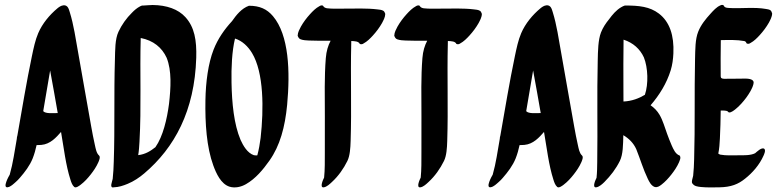

<svg xmlns="http://www.w3.org/2000/svg" viewBox="-20 -768 3282 805"><path d="M246.5 -745.7C236.2 -745.2 226.4 -737.8 220.2 -732.6C187.7 -705.3 157.8 -669.8 140.2 -628.8C127.8 -600.1 120.6 -565.2 113.7 -532.3C90.8 -423.1 72.6 -311.2 52.9 -199.8C51.5 -195.4 50.5 -190.7 50.4 -185.7C41.4 -135 34.6 -83.9 20.8 -35.7C17 -29.8 -10.8 20.5 12.1 17.1C25.2 15.2 36.8 2.9 46.2 -5.1C52.3 -10.3 57.9 -16.3 63.2 -22.4C83.9 -46.3 104.7 -73 117.2 -104.3C124.3 -122.4 129.3 -140.7 133.4 -159.6C140 -159.6 146.6 -159.8 153.2 -160.4C191.2 -163.7 215.8 -192 235.9 -214.8C247.6 -147.8 255.5 -76.3 275.4 -14.4C278.7 -4 282.8 8.6 291.4 15.9C298.6 22.1 314.4 9.4 318.7 6.1C334.5 -5.9 348.2 -21 360.4 -36.6C372.6 -52.1 384.1 -69 392.1 -87.2C394.6 -93 402.5 -109.7 395.2 -116.1C384.2 -125.7 381.2 -145.1 377.6 -161C371.7 -186.4 367.1 -212.1 362.4 -237.7C343.7 -340.1 326.6 -442.7 308.1 -545.2C297.6 -603 289.3 -663.9 272.3 -717.7C268.3 -730.4 264.8 -746 247.4 -746C247.1 -745.9 246.8 -745.8 246.5 -745.7ZM161.2 -301.9C171.2 -358.8 180.4 -415.7 190.2 -472.5C201.3 -413.1 211.7 -353.6 222.1 -294C221.9 -294 221.6 -294 221.4 -294C203.1 -293.9 171.2 -290.4 161.2 -301.9Z M533.4 -714.8C510 -692 490.3 -663.9 476.6 -634.6C462 -603.3 463 -558.5 461.8 -517.2C457.3 -375.1 461.9 -232.7 457 -90.5C456.2 -66.3 455.3 -42 452.5 -18C451 -8 436.9 22.2 457.4 17.3C477.6 16.8 497.1 10.3 515.6 2.6C540.8 -7.8 564.4 -23.6 585.1 -41.2C711.3 -148.3 796.1 -303 802.8 -525.9C804.9 -599.7 795.5 -654 757.5 -696C727.1 -729.6 678.8 -746.5 619.9 -747C606.5 -747.1 593.3 -745 579.9 -744.7C575 -745.4 570.5 -743 567.4 -741.4C554.5 -734.7 543.2 -725 533.4 -714.8ZM559.4 -117.6C562.6 -135.2 563.7 -154.6 564.8 -173.5C573.1 -318.5 565.9 -463.8 570 -608.7C622.9 -598.4 659 -568.7 678.6 -526C700.7 -471.5 696.2 -399.4 688.6 -332.4C680.3 -268.8 663.4 -196.1 631.6 -150.9C612 -135.5 590 -120.9 559.4 -117.6Z M952.8 -679.4C921.2 -645.2 893.5 -605.8 875.5 -559.9C852.7 -501.7 842.6 -423 841.3 -348.7C839.5 -250.5 846.3 -150.8 874.2 -74.6C886.4 -41 906.3 3.4 942.3 14.7C965.2 21.8 991 15.8 1011.3 4.1C1051.9 -19.1 1082.9 -56.8 1109.5 -94.3C1153.9 -156.9 1174.9 -234.9 1183.9 -328.3C1196.9 -468 1191.7 -621 1124.4 -700.4C1098.9 -730.4 1068.4 -743.9 1023.8 -743.9C992.9 -733 970.6 -705 952.8 -679.4ZM1058.8 -116.6C1053.9 -116.3 1049 -116.5 1044.5 -117.3C1017.3 -126.3 999.5 -157.3 988.6 -181.5C960.8 -247 952.2 -336 950.7 -421.8C949.5 -484.8 952.4 -553 965.3 -606.4C996 -596.7 1020.1 -573.1 1036.7 -545.6C1086.4 -463.6 1086.2 -310.5 1072.7 -189.9C1069.6 -165.3 1065.3 -140.6 1058.8 -116.6Z M1595.3 -709.7C1593.4 -714.2 1592 -719.7 1587.6 -722.5C1580.3 -727.2 1569.9 -727.7 1561.6 -728.7C1517.8 -734 1469.8 -731.8 1422.8 -731.8C1398.9 -731.8 1373.6 -730.6 1351 -733.3C1344.8 -734.5 1338.8 -736.6 1335.5 -742.1C1332.9 -747.8 1323.5 -745.3 1318.8 -741.9C1303.9 -734 1291.1 -721 1279.9 -708.7C1265.4 -692.8 1252.2 -675.2 1241.6 -656.5C1236.1 -645.5 1228.4 -633.1 1228 -618.1C1231.1 -610.8 1233.4 -605.7 1241 -603C1251.7 -599.2 1264 -598.6 1275.3 -598.1C1305.6 -596.7 1335.9 -597.1 1366.2 -597.3C1355.6 -577.2 1348.4 -554.2 1346 -524.2C1339.7 -446.1 1341.8 -361.9 1342 -280.2C1342 -229.8 1342.2 -179.5 1341.9 -129.1C1341.8 -94 1342.4 -56.7 1338.9 -23.4C1335.6 -17 1318.1 20.3 1337.6 17.4C1350.4 15.5 1362.9 3.3 1371.7 -4.9C1398.8 -29.8 1420.4 -60.5 1436.6 -93.4C1447.2 -115.2 1449.2 -147 1450.1 -176.7C1454.6 -311.9 1449.2 -449.8 1452.6 -584.5C1452.7 -588.2 1452.7 -592.1 1452.8 -596.1C1468.1 -595.2 1483.2 -595.2 1488.7 -583.7C1494.2 -581.5 1499.4 -582.2 1504.5 -585.9C1519.4 -593.8 1532.2 -606.8 1543.4 -619.1C1557.9 -635 1571.1 -652.6 1581.7 -671.3C1587.2 -682.3 1594.9 -694.7 1595.3 -709.7Z M2000.3 -709.7C1998.4 -714.2 1997 -719.7 1992.6 -722.5C1985.3 -727.2 1974.9 -727.7 1966.6 -728.7C1922.8 -734 1874.8 -731.8 1827.8 -731.8C1803.9 -731.8 1778.6 -730.6 1756 -733.3C1749.8 -734.5 1743.8 -736.6 1740.5 -742.1C1737.9 -747.8 1728.5 -745.3 1723.8 -741.9C1708.9 -734 1696.1 -721 1684.9 -708.7C1670.4 -692.8 1657.2 -675.2 1646.6 -656.5C1641.1 -645.5 1633.4 -633.1 1633 -618.1C1636.1 -610.8 1638.4 -605.7 1646 -603C1656.7 -599.2 1669 -598.6 1680.3 -598.1C1710.6 -596.7 1740.9 -597.1 1771.2 -597.3C1760.6 -577.2 1753.4 -554.2 1751 -524.2C1744.7 -446.1 1746.8 -361.9 1747 -280.2C1747 -229.8 1747.2 -179.5 1746.9 -129.1C1746.8 -94 1747.4 -56.7 1743.9 -23.4C1740.6 -17 1723.1 20.3 1742.6 17.4C1755.4 15.5 1767.9 3.3 1776.7 -4.9C1803.8 -29.8 1825.4 -60.5 1841.6 -93.4C1852.2 -115.2 1854.2 -147 1855.1 -176.7C1859.6 -311.9 1854.2 -449.8 1857.6 -584.5C1857.7 -588.2 1857.7 -592.1 1857.8 -596.1C1873.1 -595.2 1888.2 -595.2 1893.7 -583.7C1899.2 -581.5 1904.4 -582.2 1909.5 -585.9C1924.4 -593.8 1937.2 -606.8 1948.4 -619.1C1962.9 -635 1976.1 -652.6 1986.7 -671.3C1992.2 -682.3 1999.9 -694.7 2000.3 -709.7Z M2271.5 -745.7C2261.2 -745.2 2251.4 -737.8 2245.2 -732.6C2212.7 -705.3 2182.8 -669.8 2165.2 -628.8C2152.8 -600.1 2145.6 -565.2 2138.7 -532.3C2115.8 -423.1 2097.6 -311.2 2077.9 -199.8C2076.5 -195.4 2075.5 -190.7 2075.4 -185.7C2066.4 -135 2059.6 -83.9 2045.8 -35.7C2042 -29.8 2014.2 20.5 2037.1 17.1C2050.2 15.2 2061.8 2.9 2071.2 -5.1C2077.3 -10.3 2082.9 -16.3 2088.2 -22.4C2108.9 -46.3 2129.7 -73 2142.2 -104.3C2149.3 -122.4 2154.3 -140.7 2158.4 -159.6C2165 -159.6 2171.6 -159.8 2178.2 -160.4C2216.2 -163.7 2240.8 -192 2260.9 -214.8C2272.6 -147.8 2280.5 -76.3 2300.4 -14.4C2303.7 -4 2307.8 8.6 2316.4 15.9C2323.6 22.1 2339.4 9.4 2343.7 6.1C2359.5 -5.9 2373.2 -21 2385.4 -36.6C2397.6 -52.1 2409.1 -69 2417.1 -87.2C2419.6 -93 2427.5 -109.7 2420.2 -116.1C2409.2 -125.7 2406.2 -145.1 2402.6 -161C2396.7 -186.4 2392.1 -212.1 2387.4 -237.7C2368.7 -340.1 2351.6 -442.7 2333.1 -545.2C2322.6 -603 2314.3 -663.9 2297.3 -717.7C2293.3 -730.4 2289.8 -746 2272.4 -746C2272.1 -745.9 2271.8 -745.8 2271.5 -745.7ZM2186.2 -301.9C2196.2 -358.8 2205.4 -415.7 2215.2 -472.5C2226.3 -413.1 2236.7 -353.6 2247.1 -294C2246.9 -294 2246.6 -294 2246.4 -294C2228.1 -293.9 2196.2 -290.4 2186.2 -301.9Z M2594 -342.4C2593.9 -360.9 2593.8 -379.5 2593.8 -398C2593.8 -465.8 2593.1 -533.8 2594.4 -601.7C2634.7 -588.7 2663.3 -562.7 2679.6 -527.4C2697 -484.2 2699.2 -415.6 2683.8 -370.5C2659.5 -355.9 2629.8 -344 2594 -342.4ZM2533.8 -687.5C2519.9 -670.6 2507.5 -652 2499.7 -631.8C2487.6 -600.2 2487 -554.7 2486.1 -512.8C2482.6 -372.1 2486.2 -229.8 2484 -88.2C2483.7 -66.2 2483.5 -44.2 2481.1 -22.4C2477.9 -16.3 2460.6 20.2 2480.1 17.3C2492.5 15.5 2506 3.3 2514.2 -5C2540.4 -31.4 2562.3 -59.9 2578.8 -93.2C2592.6 -121.1 2592.3 -162.3 2593.4 -201.2C2617.2 -187.2 2636.1 -168.2 2647.7 -142.5C2664.6 -100.4 2676.8 -58.1 2695.9 -18.6C2702.2 -5.5 2710.1 10.4 2724.6 15.8C2736.1 18.7 2744 13.2 2753.1 6.4C2768.9 -5.6 2782.6 -20.8 2794.9 -36.3C2807.1 -51.9 2818.6 -68.7 2826.6 -86.9C2829.6 -95.2 2836.4 -106.6 2829.7 -115.8C2811.9 -121.7 2803.4 -142.6 2796.3 -158.1C2789.3 -174 2783.1 -190.3 2777.1 -206.6C2767 -233.8 2759.5 -262.5 2745.3 -286.7C2735.5 -303.4 2722.7 -316.3 2707.7 -326.6C2744.8 -369.6 2775.2 -418.6 2792 -473.1C2799.1 -496 2802.2 -520.3 2803.3 -544.2C2806.7 -618.8 2788 -676.5 2742.4 -711.2C2704.4 -740.1 2659.9 -745.1 2599.7 -744.8C2594.1 -742.8 2589.4 -740.9 2584.2 -737.6C2563.8 -725.7 2547.5 -706.4 2533.8 -687.5Z M3080.7 -438.1C3065.2 -438 3049.8 -437.9 3034.3 -437.9C3022.9 -437.9 3008.9 -435.4 3003 -442.1C3002.6 -443.9 3002.3 -446 3001.7 -447.5C3001.4 -498.2 3001.2 -549 3002.1 -599.8C3036 -600.5 3069.8 -601.5 3100.5 -595.9C3100.7 -595.9 3100.9 -595.8 3101.1 -595.8C3106.7 -594 3108.4 -590.7 3110.8 -585.6C3116.3 -583.4 3121.5 -584.1 3126.6 -587.8C3141.5 -595.7 3154.3 -608.7 3165.5 -621C3180 -636.9 3193.2 -654.5 3203.8 -673.2C3209.3 -684.2 3217 -696.8 3217.4 -711.7C3215.6 -717.3 3213.8 -723.3 3208.3 -726.1C3203.3 -728.7 3197 -729.4 3191.6 -730.4C3142.1 -739.4 3085.7 -731.1 3034 -734.7C3026 -735.3 3019.6 -736.4 3015.8 -741.9C3014.3 -748.3 3006.5 -748.9 3000.2 -745.4C2984 -738.6 2970.3 -723 2959.2 -710.8C2938.9 -688.6 2918.9 -664.1 2907.5 -635.4C2894.5 -603.2 2895.2 -560.6 2894.1 -518.9C2890.9 -379.1 2894.5 -239.5 2890.3 -99.8C2889.6 -76.9 2888.8 -53.8 2886.2 -31C2885 -24 2876.2 -1.8 2884.5 2.8C2891.4 12.6 2904.1 14.5 2919.4 16.1C2944.6 18.6 2970.5 17.7 2995.8 17.4C3045.5 16.6 3075.4 4.1 3103.5 -18.6C3134.9 -43.3 3164.2 -76.7 3181.2 -115.2C3183.6 -120.6 3191.8 -138.1 3184.3 -144.1C3173.5 -152.2 3152.4 -130.7 3146 -125.6C3127.3 -115.9 3097.6 -116.9 3075.4 -116.9C3050.6 -116.9 3024.5 -115.1 2999.9 -119.7C2996.9 -120.6 2994 -122.1 2991.6 -124.1C2996.1 -144.8 2997.1 -166.4 2998.3 -187.4C3000.3 -226.4 3001.3 -265.5 3001.7 -304.7C3011.2 -304.5 3026.1 -305.4 3031.8 -300.3C3041 -283.2 3083.3 -328.2 3088 -333.3C3102.5 -349.2 3115.7 -366.8 3126.3 -385.5C3131.8 -396.5 3139.4 -408.7 3139.8 -423.8C3135.7 -442.3 3100.9 -438.1 3080.7 -438.1ZM3150.8 -128.4C3151 -128.5 3151.2 -128.7 3151.5 -128.8C3151.2 -128.7 3151 -128.5 3150.8 -128.4Z"/></svg>

Font: Quiapo Free
Style: Regular
Weight: 400
Designer: Aaron Amar
Version: Version 001.002